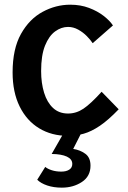

<svg xmlns="http://www.w3.org/2000/svg" viewBox="-20 -582 558 838"><path d="M277 11Q205.5 11 151 -22Q96.5 -55 65.8 -117.2Q35 -179.5 35 -266Q35 -368.5 71.5 -433.8Q108 -499 165.8 -530.2Q223.5 -561.5 286.5 -561.5Q331.5 -561.5 368.5 -547.5Q405.5 -533.5 432.2 -512.8Q459 -492 473 -471L384.5 -393.5Q375 -408 358.8 -424.5Q342.5 -441 321.2 -452.8Q300 -464.5 277 -464.5Q247.5 -464.5 220.5 -444.8Q193.5 -425 176.5 -382.8Q159.5 -340.5 159.5 -272Q159.5 -219.5 172.5 -177.2Q185.5 -135 211.5 -110.8Q237.5 -86.5 277 -86.5Q313 -86.5 344.5 -107.8Q376 -129 423.5 -181.5L498 -105Q453 -58 416 -33Q379 -8 345.5 1.5Q312 11 277 11ZM250 237Q214 237 186 227.5Q158 218 142.5 202.5L177.5 146.5Q187.5 155 206 161Q224.5 167 247.5 167Q269 167 282.2 158.5Q295.5 150 295.5 133.5Q295.5 112.5 271.8 101.5Q248 90.5 205.5 90L257 0H334L299.5 68Q329.5 72.5 352.2 89Q375 105.5 375 141Q375 187.5 337.5 212.2Q300 237 250 237Z"/></svg>

Font: Junction SemiBold
Style: Regular
Weight: 600
Designer: Caroline Hadilaksono
Foundry: Caroline Hadilaksono, Tyler Finck, The League of Moveable Type
Version: Version 2.000; ttfautohint (v1.8.3)